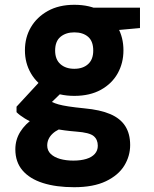

<svg xmlns="http://www.w3.org/2000/svg" viewBox="-20 -549 644 801"><path d="M289 232Q214 232 159 214.5Q104 197 74 162Q44 127 44 74Q44 34 64.5 1Q85 -32 123 -57.5Q161 -83 215 -101L268 -25Q221 -12 199 9Q177 30 177 58Q177 79 191.5 93Q206 107 230.5 114Q255 121 286 121Q317 121 340 114Q363 107 375.5 93Q388 79 388 59Q388 33 370.5 18.5Q353 4 298 0Q248 -4 207.5 -12Q167 -20 136.5 -30.5Q106 -41 84 -54.5Q62 -68 49 -81V-104L159 -223L266 -191L129 -58L175 -135Q186 -129 197 -123.5Q208 -118 224 -113.5Q240 -109 266 -105Q292 -101 332 -97Q398 -91 440 -73Q482 -55 502.5 -23Q523 9 523 56Q523 102 498.5 142Q474 182 422 207Q370 232 289 232ZM290 -149Q226 -149 180 -174.5Q134 -200 109 -243Q84 -286 84 -339Q84 -393 109 -435.5Q134 -478 180 -503.5Q226 -529 290 -529Q355 -529 401 -503.5Q447 -478 471 -435.5Q495 -393 495 -339Q495 -286 471 -243Q447 -200 401 -174.5Q355 -149 290 -149ZM290 -262Q326 -262 347.5 -281.5Q369 -301 369 -338Q369 -377 347.5 -395.5Q326 -414 290 -414Q255 -414 232.5 -395.5Q210 -377 210 -338Q210 -301 232 -281.5Q254 -262 290 -262ZM377 -415 356 -517H564V-432Z"/></svg>

Font: DM Sans 11pt Black
Style: Regular
Weight: 900
Version: Version 4.004;gftools[0.9.30]